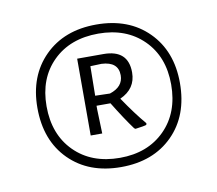

<svg xmlns="http://www.w3.org/2000/svg" viewBox="-51 -760 538 475"><g transform="rotate(-10 218.0 -523.0)"><path d="M397 -524Q397 -442 348 -393Q299 -344 218 -344Q137 -344 88 -393Q39 -442 39 -524Q39 -604 88 -653Q137 -702 218 -702Q299 -702 348 -653Q397 -604 397 -524ZM219 -679Q148 -679 105 -636.5Q62 -594 62 -524Q62 -453 105 -410Q148 -367 219 -367Q289 -367 332 -410Q375 -453 375 -524Q375 -594 332 -636.5Q289 -679 219 -679ZM223 -627Q285 -627 285 -570Q285 -529 245 -511Q274 -468 298 -440L297 -436Q292 -434 269 -431L266 -433Q246 -460 219 -504H184V-495L186 -434H157V-627ZM214 -604 186 -603 185 -529 222 -528Q256 -539 256 -568Q256 -602 214 -604Z"/></g></svg>

Font: Alegreya Sans Light
Style: Regular
Weight: 300
Designer: Juan Pablo del Peral
Foundry: Huerta Tipografica
Version: Version 2.007